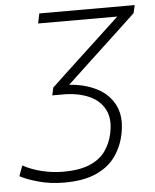

<svg xmlns="http://www.w3.org/2000/svg" viewBox="-117 -537 633 784"><g transform="rotate(-5 199.5 -145.5)"><path d="M115.5 202.5Q59 202.5 10.2 189Q-38.5 175.5 -65.5 160.5L-50 118Q-15 137 28.2 147.5Q71.5 158 114.5 158Q181.5 158 223.8 140Q266 122 288.2 90.5Q310.5 59 319 19.5Q324 -3 324 -23Q324 -54.5 311.5 -78.5Q291.5 -117.5 246.8 -137Q202 -156.5 141 -156.5H97L104 -188Q131.5 -214 158.8 -239.5Q186 -265 212.5 -289.5L389.5 -454H65L73.5 -494.5H464.5L457 -462Q408.5 -416.5 360 -371.2Q311.5 -326 262.5 -280.5L169.5 -193.5Q233 -189.5 282.8 -164Q332.5 -138.5 356 -90.5Q370 -61.5 370 -24.5Q370 0.5 364 28.5Q353.5 78 325 117.5Q296.5 157 245.2 179.8Q194 202.5 115.5 202.5Z"/></g></svg>

Font: Heraclito ExtraLight
Style: Italic
Weight: 200
Italic angle: -12°
Designer: Kostas Bartsokas (font) & Cristiano Sobral (main changes)
Foundry: Kostas Bartsokas (font) & Cristiano Sobral (main changes)
Version: Version 1.00;July 8, 2020;FontCreator 13.0.0.2655 64-bit